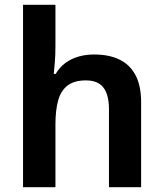

<svg xmlns="http://www.w3.org/2000/svg" viewBox="-20 -780 681 800"><path d="M211 -589Q211 -551 208.5 -521Q206 -491 204 -472H212Q229 -501 253.5 -518.5Q278 -536 308 -544.5Q338 -553 372 -553Q433 -553 476.5 -532.5Q520 -512 544 -468Q568 -424 568 -354V0H434V-325Q434 -385 411 -415Q388 -445 338 -445Q290 -445 262 -424Q234 -403 222.5 -362Q211 -321 211 -262V0H76V-760H211Z"/></svg>

Font: Noto Sans Oriya SemiBold
Style: Regular
Weight: 600
Version: Version 2.003